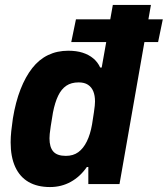

<svg xmlns="http://www.w3.org/2000/svg" viewBox="-20 -744 678 776"><path d="M182 12Q131 12 95.5 -8.5Q60 -29 41.5 -69.5Q23 -110 23 -169Q23 -190 25.5 -214Q28 -238 32 -265Q43 -332 63 -383Q83 -434 110.5 -469Q138 -504 174.5 -521.5Q211 -539 256 -539Q289 -539 314 -531Q339 -523 357 -508Q375 -493 385 -471H391L436 -724H590L463 0H337V-69H331Q304 -30 266 -9Q228 12 182 12ZM246 -114Q276 -114 296.5 -129Q317 -144 331 -172.5Q345 -201 352 -241Q357 -272 359.5 -289.5Q362 -307 363 -316.5Q364 -326 364 -334Q364 -358 357 -375Q350 -392 335.5 -401.5Q321 -411 298 -411Q268 -411 248 -397.5Q228 -384 215 -357Q202 -330 194 -289Q188 -253 185 -233.5Q182 -214 181 -203Q180 -192 180 -185Q180 -149 195.5 -131.5Q211 -114 246 -114ZM268 -574 287 -666H638L619 -574Z"/></svg>

Font: Archivo SemiCondensed ExtraBold
Style: Italic
Weight: 800
Width: 4
Italic angle: -10°
Designer: Hector Gatti
Foundry: Omnibus-Type
Version: Version 2.001